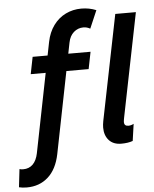

<svg xmlns="http://www.w3.org/2000/svg" viewBox="-122 -818 862 1074"><g transform="rotate(-5 309.5 -281.0)"><path d="M439 -92.3Q439 -107.9 442.9 -128.4L562 -719.7H677.7L560.5 -136.7Q559.6 -130.4 558.3 -124Q557.1 -117.7 557.1 -112.8Q557.1 -90.3 581.1 -90.3Q589.8 -90.3 598.1 -93Q606.4 -95.7 610.8 -98.6L597.2 -3.4Q570.8 6.3 532.7 6.3Q488.3 6.3 463.6 -20.8Q439 -47.9 439 -92.3ZM80.6 -521H164.6L179.7 -596.7Q190.4 -649.9 218.5 -688.2Q246.6 -726.6 287.1 -746.3Q327.6 -766.1 375 -766.1Q419.4 -766.1 458.5 -750L415.5 -649.9Q397.5 -660.2 377.4 -660.2Q346.7 -660.2 323.5 -639.9Q300.3 -619.6 293 -582.5L280.8 -521H405.8L386.7 -425.3H261.7L170.4 33.2Q153.3 117.2 104.7 160.6Q56.2 204.1 -15.1 204.1Q-39.6 204.1 -59.1 199.2L-47.4 98.1Q-38.1 101.1 -26.9 101.1Q6.3 101.1 27.6 80.1Q48.8 59.1 57.1 18.6L145.5 -425.3H61.5Z"/></g></svg>

Font: Reddit Sans Fudge SmBold Italic
Style: Regular
Weight: 600
Italic angle: -11.25°
Designer: Stephen Hutchings
Version: Version 1.013